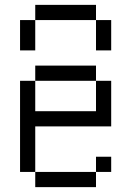

<svg xmlns="http://www.w3.org/2000/svg" viewBox="-20 -770 540 790"><path d="M437.5 -62.5V-125H375V-62.5H125V0H375V-62.5ZM125 -62.5V-250H437.5V-437.5H375Q375 -437.5 375 -312.5H125Q125 -312.5 125 -437.5H62.5Q62.5 -437.5 62.5 -62.5ZM125 -437.5H375V-500H125ZM62.5 -687.5Q62.5 -687.5 62.5 -562.5H125Q125 -562.5 125 -687.5ZM375 -687.5Q375 -687.5 375 -562.5H437.5Q437.5 -562.5 437.5 -687.5ZM125 -687.5H375V-750H125Z"/></svg>

Font: BFUnifontExMono
Style: Regular
Weight: 500
Version: Version 15.0.06